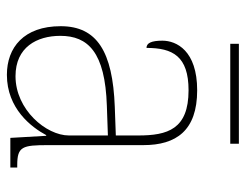

<svg xmlns="http://www.w3.org/2000/svg" viewBox="-98 -605 713 557"><g transform="rotate(90 258.5 -326.5)"><path d="M107 -638H397V-663H107ZM197 10C295 10 349 -61 372 -104H374L380 0H466V-20H459C405 -20 401 -35 401 -110V-386C401 -481 359 -542 242 -542C127 -542 98 -482 98 -441C98 -409 105 -395 119 -395C119 -471 143 -517 242 -517C355 -517 373 -456 373 -371V-306L290 -303C129 -297 56 -251 56 -146C56 -39 118 10 197 10ZM201 -15C117 -15 84 -77 84 -145C84 -225 131 -275 287 -280L373 -283V-170C373 -104 298 -15 201 -15Z"/></g></svg>

Font: Noto Serif Gurmukhi Thin
Style: Regular
Weight: 100
Designer: Vaibhav Singh and the Monotype Design Team
Foundry: Monotype Imaging Inc.
Version: Version 2.004